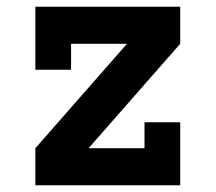

<svg xmlns="http://www.w3.org/2000/svg" viewBox="-20 -550 640 570"><path d="M85 0V-110L357 -420H191V-343H85V-530H515V-420L243 -110H409V-187H515V0Z"/></svg>

Font: Iosevka Slab XBdEx
Style: Regular
Weight: 800
Width: 7
Monospace: yes
Designer: Belleve Invis
Foundry: Belleve Invis
Version: Version 11.1.0; ttfautohint (v1.8.3)